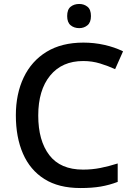

<svg xmlns="http://www.w3.org/2000/svg" viewBox="-20 -939 673 969"><path d="M400 -631Q293 -631 233 -557.5Q173 -484 173 -356Q173 -229 229 -156Q285 -83 399 -83Q445 -83 487.5 -91.5Q530 -100 574 -114V-21Q532 -5 488.5 2.5Q445 10 386 10Q276 10 204 -35.5Q132 -81 96 -163.5Q60 -246 60 -357Q60 -465 99.5 -548Q139 -631 215 -677.5Q291 -724 401 -724Q455 -724 506.5 -712.5Q558 -701 601 -680L561 -590Q526 -606 485.5 -618.5Q445 -631 400 -631ZM380 -919Q404 -919 421.5 -905Q439 -891 439 -858Q439 -826 421.5 -811.5Q404 -797 380 -797Q354 -797 336.5 -811.5Q319 -826 319 -858Q319 -891 336.5 -905Q354 -919 380 -919Z"/></svg>

Font: Noto Sans Arabic Med
Style: Regular
Weight: 500
Designer: Monotype Design Team, Nadine Chahine, Nizar Qandah and Khaled Hosny
Foundry: Monotype Imaging Inc.
Version: Version 2.012; ttfautohint (v1.8.4.7-5d5b)